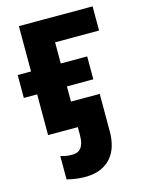

<svg xmlns="http://www.w3.org/2000/svg" viewBox="-119 -617 698 929"><g transform="rotate(-15 230.5 -152.0)"><path d="M438 -545.9V-424.8H217.8V-318.8H350.1V-204.1H217.8V0H68.8V-204.1H2V-318.8H68.8V-545.9ZM189.9 242.2Q178.2 242.2 165.8 241.2Q153.3 240.2 141.4 238.5Q129.4 236.8 118.7 234.6Q107.9 232.4 99.6 230V112.8Q114.7 117.7 127.9 119.9Q141.1 122.1 157.7 122.1Q170.4 122.1 181.2 118.4Q191.9 114.7 200.2 105.2Q208.5 95.7 213.1 79.8Q217.8 64 217.8 39.1V-127.9H361.8V61Q361.8 98.6 352.3 131.6Q342.8 164.6 322 189.2Q301.3 213.9 268.8 228Q236.3 242.2 189.9 242.2Z"/></g></svg>

Font: Droid Sans
Style: Bold
Weight: 700
Foundry: Ascender Corporation
Version: Version 1.00 build 112